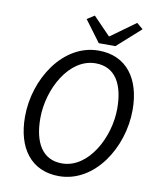

<svg xmlns="http://www.w3.org/2000/svg" viewBox="-93 -917 820 1000"><g transform="rotate(10 317.0 -416.5)"><path d="M287 12C475 12 606 -193 606 -394C606 -559 526 -668 379 -668C191 -668 60 -463 60 -263C60 -97 140 12 287 12ZM291 -56C187 -56 140 -141 140 -269C140 -423 235 -600 375 -600C479 -600 526 -515 526 -387C526 -234 431 -56 291 -56ZM372 -706H460L584 -817L551 -845L421 -751H417L327 -844L288 -819Z"/></g></svg>

Font: Source Sans Pro
Style: Italic
Weight: 400
Italic angle: -11°
Designer: Paul D. Hunt
Foundry: Adobe Systems Incorporated
Version: Version 3.006;hotconv 1.0.111;makeotfexe 2.5.65597